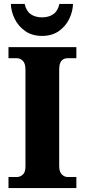

<svg xmlns="http://www.w3.org/2000/svg" viewBox="-20 -953 429 973"><path d="M23 0V-56H66Q82 -56 95.5 -68Q109 -80 109 -109V-600Q109 -632 95.5 -645Q82 -658 66 -658H23V-714H367V-658H323Q303 -658 291.5 -645Q280 -632 280 -600V-111Q280 -83 293 -69.5Q306 -56 323 -56H367V0ZM193 -771Q142 -771 107 -796Q72 -821 54 -858.5Q36 -896 35 -933H105Q113 -897 136 -881Q159 -865 193 -865Q227 -865 250 -881Q273 -897 281 -933H350Q349 -896 331.5 -858.5Q314 -821 279 -796Q244 -771 193 -771Z"/></svg>

Font: Noto Serif SemiCondensed ExtraBold
Style: Regular
Weight: 800
Width: 4
Designer: Monotype Design Team
Foundry: Monotype Imaging Inc.
Version: Version 2.015